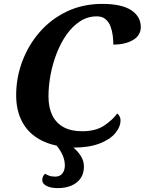

<svg xmlns="http://www.w3.org/2000/svg" viewBox="-20 -748 743 986"><path d="M277 218Q240 218 218.5 206.5Q197 195 197 177Q197 167 200.5 159Q204 151 212 144Q218 149 231.5 154Q245 159 264 159Q288 159 300.5 142.5Q313 126 313 102Q313 76 302.5 51Q292 26 271 0Q205 -14 158.5 -48Q112 -82 87.5 -135.5Q63 -189 63 -259Q63 -349 94.5 -433Q126 -517 184 -583.5Q242 -650 323.5 -689Q405 -728 505 -728Q605 -728 654 -695.5Q703 -663 703 -609Q703 -566 663 -542.5Q623 -519 562 -519Q562 -540 559 -565Q556 -590 547.5 -612.5Q539 -635 522 -649.5Q505 -664 477 -664Q430 -664 391 -638.5Q352 -613 322 -570.5Q292 -528 271 -474Q250 -420 239.5 -363Q229 -306 229 -253Q229 -196 248.5 -156Q268 -116 306.5 -95Q345 -74 402 -74Q471 -74 514 -102.5Q557 -131 582 -165Q588 -161 593.5 -151.5Q599 -142 599 -131Q599 -96 571.5 -63.5Q544 -31 490 -10.5Q436 10 357 10Q381 30 396 54.5Q411 79 411 108Q411 143 394 167.5Q377 192 347 205Q317 218 277 218Z"/></svg>

Font: Noto Serif
Style: Italic
Weight: 400
Italic angle: -12°
Designer: Monotype Design Team
Foundry: Monotype Imaging Inc.
Version: Version 2.013